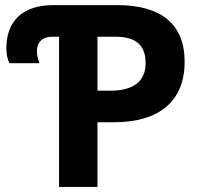

<svg xmlns="http://www.w3.org/2000/svg" viewBox="-20 -734 790 754"><path d="M705.1 -491.2C705.1 -639.2 613.3 -713.9 439.9 -713.9H189.9C70.3 -713.9 4.9 -652.8 4.9 -543.9C4.9 -522.5 8.8 -502.9 17.1 -485.8H134.8C128.4 -502.9 125 -519 125 -534.2C125 -564.9 143.6 -589.8 186 -589.8H211.9V0H362.8V-253.9H428.2C605.5 -253.9 705.1 -337.4 705.1 -491.2ZM362.8 -589.8H432.1C514.6 -589.8 551.8 -556.6 551.8 -485.8C551.8 -415 504.9 -377.9 413.1 -377.9H362.8Z"/></svg>

Font: Noto Reveo Sans
Style: Bold
Weight: 700
Designer: Monotype Design team
Foundry: Monotype Imaging Inc.
Version: Version 1.04